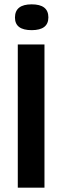

<svg xmlns="http://www.w3.org/2000/svg" viewBox="-20 -865 286 885"><path d="M62 0V-660H185V0ZM126 -726Q49 -726 49 -784Q49 -845 126 -845Q203 -845 203 -785Q203 -726 126 -726Z"/></svg>

Font: Bricolage Grotesque 10pt Condensed SemiBold
Style: Regular
Weight: 600
Width: 3
Designer: Mathieu Triay
Foundry: Atelier Triay
Version: Version 1.000; ttfautohint (v1.8.4.7-5d5b);gftools[0.9.32]